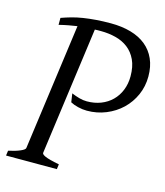

<svg xmlns="http://www.w3.org/2000/svg" viewBox="-98 -705 672 781"><g transform="rotate(15 238.0 -315.0)"><path d="M476.1 -460Q476.1 -418.5 460 -382.1Q443.8 -345.7 415.8 -318.8Q387.7 -292 350.1 -276.6Q312.5 -261.2 270 -261.2Q251.5 -261.2 232.4 -265.9Q213.4 -270.5 200.2 -277.8L194.8 -314Q211.4 -307.1 227.8 -302.5Q244.1 -297.9 259.8 -297.9Q292 -297.9 318.8 -308.3Q345.7 -318.8 365 -337.9Q384.3 -356.9 395 -383.5Q405.8 -410.2 405.8 -441.9Q405.8 -482.9 392.6 -511Q379.4 -539.1 356.9 -556.4Q334.5 -573.7 304.7 -581.3Q274.9 -588.9 242.2 -588.9H229Q222.7 -588.9 216.3 -588.4L143.1 -50.8Q142.1 -47.9 145 -44.4Q147.9 -41 156.2 -37.1Q164.6 -33.2 179.2 -29.3Q193.8 -25.4 216.8 -21L213.9 0H0L2.9 -21Q33.7 -27.8 52.2 -35.9Q70.8 -43.9 71.8 -50.8L144.5 -583.5Q127.4 -581.1 108.9 -577.6Q90.3 -574.2 68.8 -568.8V-598.1Q89.4 -605.5 111.1 -611.6Q132.8 -617.7 157.7 -621.6Q182.6 -625.5 211.2 -627.7Q239.7 -629.9 272.9 -629.9Q319.8 -629.9 357.4 -619.1Q395 -608.4 421.4 -586.9Q447.8 -565.4 461.9 -533.7Q476.1 -502 476.1 -460Z"/></g></svg>

Font: Gentium Plus CyrE
Style: Italic
Weight: 400
Italic angle: -8°
Designer: J. Victor Gaultney, Annie Olsen, Iska Routamaa, Becca Hirsbrunner
Foundry: SIL International
Version: Version 5.000